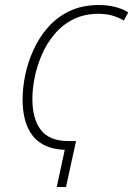

<svg xmlns="http://www.w3.org/2000/svg" viewBox="-20 -745 531 765"><path d="M238 -148Q153 -151 111.5 -202.5Q70 -254 70 -349Q70 -395 80.5 -446Q91 -497 113.5 -546.5Q136 -596 171.5 -636.5Q207 -677 257.5 -701Q308 -725 374 -725Q411 -725 442 -716.5Q473 -708 491 -695L473 -663Q456 -674 430.5 -682Q405 -690 372 -690Q315 -690 271 -667.5Q227 -645 196 -607.5Q165 -570 146 -525.5Q127 -481 118 -435.5Q109 -390 109 -351Q109 -271 143 -227Q177 -183 253 -183H283L243 0H206Z"/></svg>

Font: Noto Sans Condensed ExtraLight
Style: Italic
Weight: 200
Width: 3
Italic angle: -12°
Designer: Monotype Design Team
Foundry: Monotype Imaging Inc.
Version: Version 2.013; ttfautohint (v1.8.4.7-5d5b)